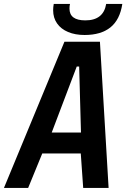

<svg xmlns="http://www.w3.org/2000/svg" viewBox="-28 -932 648 952"><path d="M291.5 -725H467.5L510.5 0H384.5L372.5 -171H181.5L111.5 0H-8.5ZM373.5 -275 364.5 -602H352.5L228.5 -275ZM235.5 -881.5Q235.5 -896 238.5 -912.5H319Q316.5 -902 316.5 -889.5Q316.5 -831 395 -831Q485 -831 498.5 -912.5H578.5Q566.5 -834 519.5 -796.2Q472.5 -758.5 391.5 -758.5Q345 -758.5 309.8 -773.2Q274.5 -788 255 -815.8Q235.5 -843.5 235.5 -881.5Z"/></svg>

Font: JuliaMono BoldItalic
Style: Regular
Weight: 700
Italic angle: -9°
Monospace: yes
Designer: cormullion
Foundry: corm
Version: Version 0.049; ttfautohint (v1.8.4)